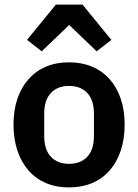

<svg xmlns="http://www.w3.org/2000/svg" viewBox="-20 -806 603 838"><path d="M281 12Q225 12 180.5 -7Q136 -26 104.5 -62Q73 -98 56 -148.5Q39 -199 39 -262Q39 -325 56 -375Q73 -425 104.5 -460.5Q136 -496 180.5 -515Q225 -534 281 -534Q337 -534 382 -515Q427 -496 458.5 -460.5Q490 -425 507 -375Q524 -325 524 -262Q524 -199 507 -148.5Q490 -98 458.5 -62Q427 -26 382 -7Q337 12 281 12ZM281 -91Q332 -91 361 -122Q390 -153 390 -213V-310Q390 -369 361 -400Q332 -431 281 -431Q231 -431 202 -400Q173 -369 173 -310V-213Q173 -153 202 -122Q231 -91 281 -91ZM340 -786 466 -632 402 -582 282 -697 162 -582 98 -632 224 -786Z"/></svg>

Font: IBM Plex Sans Hebrew SmBld
Style: Regular
Weight: 600
Designer: Mike Abbink, Paul van der Laan, Pieter van Rosmalen, Yanek Iontef
Foundry: Bold Monday
Version: Version 1.3